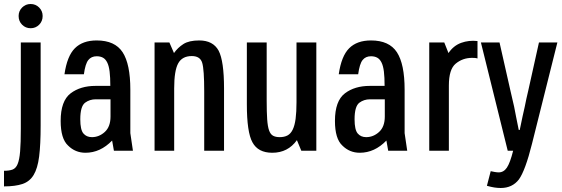

<svg xmlns="http://www.w3.org/2000/svg" viewBox="-26 -753 2807 959"><path d="M78 -541H177V-126Q177 -31 169.5 28.5Q162 88 142 121Q122 154 86 166Q50 178 -6 178V100Q20 100 36.5 94Q53 88 62 66.5Q71 45 74.5 3Q78 -39 78 -111ZM67 -673Q67 -698 84.5 -715.5Q102 -733 127 -733Q152 -733 169.5 -715.5Q187 -698 187 -673Q187 -647 169.5 -629.5Q152 -612 127 -612Q102 -612 84.5 -629.5Q67 -647 67 -673Z M277 -149Q277 -249 327 -287Q376 -324 451 -324H525Q525 -367 521.5 -395.5Q518 -424 509.5 -441Q501 -458 488 -465Q475 -472 457 -472Q430 -472 415 -453Q400 -434 393 -382H296Q309 -473 348 -512Q387 -551 457 -551Q548 -551 586.5 -492Q625 -433 625 -305V-88L638 0H543L534 -51Q475 10 401 10Q350 10 314 -26Q277 -60 277 -149ZM452 -257Q422 -257 399 -240Q375 -222 375 -157Q375 -105 390.5 -86.5Q406 -68 433 -68Q469 -68 497.5 -94Q526 -120 526 -171V-257Z M746 0V-541H820L843 -488Q862 -515 890 -533Q918 -551 969 -551Q1038 -551 1066 -500Q1093 -448 1093 -311V0H994V-296Q994 -406 984 -439Q974 -473 932 -473Q884 -473 864 -436.5Q844 -400 844 -312V0Z M1306 -541V-251Q1306 -193 1308.5 -157Q1311 -121 1318 -101.5Q1325 -82 1338 -75Q1351 -68 1371 -68Q1394 -68 1410 -76.5Q1426 -85 1436 -105.5Q1446 -126 1450.5 -159.5Q1455 -193 1455 -243V-541H1554V0H1479L1457 -53Q1412 10 1334 10Q1263 10 1235 -42Q1207 -92 1207 -232V-541Z M1647 -149Q1647 -249 1697 -287Q1746 -324 1821 -324H1895Q1895 -367 1891.5 -395.5Q1888 -424 1879.5 -441Q1871 -458 1858 -465Q1845 -472 1827 -472Q1800 -472 1785 -453Q1770 -434 1763 -382H1666Q1679 -473 1718 -512Q1757 -551 1827 -551Q1918 -551 1956.5 -492Q1995 -433 1995 -305V-88L2008 0H1913L1904 -51Q1845 10 1771 10Q1720 10 1684 -26Q1647 -60 1647 -149ZM1822 -257Q1792 -257 1769 -240Q1745 -222 1745 -157Q1745 -105 1760.5 -86.5Q1776 -68 1803 -68Q1839 -68 1867.5 -94Q1896 -120 1896 -171V-257Z M2118 0V-541H2193L2214 -488Q2239 -525 2277.5 -539Q2316 -553 2359 -548V-461Q2353 -463 2346 -463.5Q2339 -464 2332 -464Q2285 -464 2250 -435Q2216 -407 2216 -326V0Z M2612 -298 2666 -541H2758L2631 -34Q2598 98 2566 143Q2533 186 2475 186Q2460 186 2443.5 183.5Q2427 181 2406 175L2425 102Q2433 104 2445 106Q2457 108 2465 108Q2490 108 2506 84Q2522 60 2537 0H2510L2376 -541H2469L2524 -298L2542 -220Q2546 -200 2551.5 -171Q2557 -142 2565 -104H2570Q2578 -142 2584 -171Q2590 -200 2595 -220Q2599 -240 2603 -259Q2607 -278 2612 -298Z"/></svg>

Font: Medium
Style: Regular
Weight: 500
Designer: Fernando Haro
Foundry: deFharo
Version: Version 1.787